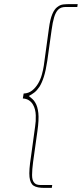

<svg xmlns="http://www.w3.org/2000/svg" viewBox="-20 -766 398 934"><path d="M91 -287Q109 -286 121.5 -277.5Q134 -269 141 -256Q153 -235 154 -205Q155 -175 151 -152L131 -6Q120 64 123.5 95Q127 126 143 137Q152 143 165.5 145.5Q179 148 195 148H232L234 134H177Q166 134 158 131Q150 128 145 121Q136 110 136 85Q136 60 141 22L162 -128Q170 -184 166.5 -216Q163 -248 152 -266Q146 -277 137.5 -284.5Q129 -292 120 -299Q134 -306 147 -316Q160 -326 172 -344Q184 -363 193.5 -393Q203 -423 210 -470L231 -620Q236 -658 243.5 -682.5Q251 -707 263 -719Q270 -726 279 -729Q288 -732 299 -732H356L358 -746H321Q304 -746 288.5 -744.5Q273 -743 259 -732Q245 -722 234.5 -697.5Q224 -673 218 -628L193 -446Q190 -426 183.5 -402.5Q177 -379 165 -359Q153 -339 136 -325.5Q119 -312 95 -311Z"/></svg>

Font: Josefin Slab Thin Thin
Style: Italic
Weight: 250
Italic angle: -12°
Version: Version 2.000